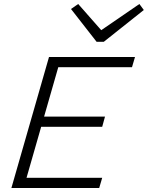

<svg xmlns="http://www.w3.org/2000/svg" viewBox="-20 -940 739 960"><path d="M225 -655H286L98 0H37ZM223 -604 238 -655H655L640 -604ZM50 0 65 -51H491L476 0ZM138 -306 152 -357H505L491 -306ZM699 -890 499 -731H472L470 -778L677 -920ZM335 -895 371 -920 496 -778 490 -731H463Z"/></svg>

Font: Intel One Mono Light
Style: Italic
Weight: 300
Italic angle: -16°
Monospace: yes
Designer: Fred Shallcrass
Foundry: Frere-Jones Type LLC
Version: Version 1.004